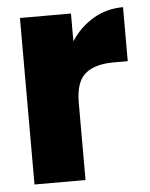

<svg xmlns="http://www.w3.org/2000/svg" viewBox="-45 -603 502 641"><g transform="rotate(-5 205.5 -282.0)"><path d="M391 -564V-383H344Q280 -383 248 -355.5Q216 -328 216 -259V0H45V-558H216V-465Q246 -511 291 -537.5Q336 -564 391 -564Z"/></g></svg>

Font: Poppins A&M
Style: Bold-A&M
Weight: 700
Designer: Ninad Kale (Devanagari), Jonny Pinhorn (Latin)
Foundry: Indian Type Foundry
Version: 4.004